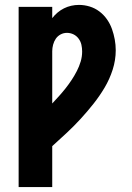

<svg xmlns="http://www.w3.org/2000/svg" viewBox="-20 -548 540 783"><path d="M56 215V-520H193V-474Q203 -487 215 -497Q227 -507 241 -514Q255 -521 270.5 -524.5Q286 -528 302 -528Q324 -528 345.5 -521.5Q367 -515 385 -501.5Q403 -488 416 -469.5Q429 -451 436.5 -430Q444 -409 448 -387Q452 -365 452 -343Q452 -303 439.5 -264Q427 -225 406.5 -190.5Q386 -156 361 -124.5Q336 -93 309 -63.5Q282 -34 252.5 -6.5Q223 21 193 48V215ZM193 -126Q207 -141 221 -156.5Q235 -172 248 -188.5Q261 -205 272.5 -222.5Q284 -240 293.5 -258.5Q303 -277 309 -297Q315 -317 315 -338Q315 -352 312 -365.5Q309 -379 300.5 -390.5Q292 -402 279.5 -408Q267 -414 253 -414Q239 -414 227 -407.5Q215 -401 207.5 -390Q200 -379 196.5 -365.5Q193 -352 193 -339Z"/></svg>

Font: Iosevka SS18 Heavy
Style: Regular
Weight: 900
Monospace: yes
Designer: Belleve Invis
Foundry: Belleve Invis
Version: Version 25.1.1; ttfautohint (v1.8.4)